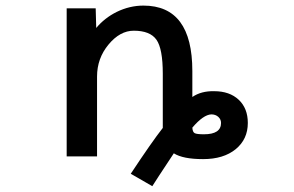

<svg xmlns="http://www.w3.org/2000/svg" viewBox="-20 -552 1040 679"><path d="M660.2 -100.6Q661.1 -85 668.5 -81.1Q675.8 -77.1 701.2 -77.1Q761.7 -77.1 761.7 -117.2Q761.7 -129.9 752 -138.7Q742.2 -147.5 727.5 -147.5Q699.2 -146.5 660.2 -100.6ZM555.7 -291Q555.7 -379.9 533.2 -411.6Q510.7 -443.4 453.1 -443.4Q404.3 -443.4 363.8 -394.5Q323.2 -345.7 323.2 -281.2V1H215.8V-522.5H318.4L320.3 -453.1Q349.6 -488.3 392.6 -509.8Q438.5 -532.2 487.3 -532.2Q660.2 -532.2 660.2 -300.8V-209Q691.4 -230.5 737.3 -229.5Q792 -229.5 824.2 -199.2Q856.4 -168.9 856.4 -117.2Q856.4 -59.6 813.5 -24.4Q770.5 10.7 698.2 10.7Q627 10.7 594.7 -9.8Q529.3 88.9 518.6 106.4L442.4 62.5Q516.6 -49.8 555.7 -99.6Z"/></svg>

Font: Gen Shin Gothic Monospace Medium
Style: Regular
Weight: 500
Designer: [Source Han Sans]
Ryoko NISHIZUKA  (kana & ideographs); Paul D. Hunt (Latin, Greek & Cyrillic); Wenlong ZHANG  (bopomofo
Version: Version 1.002.20150607